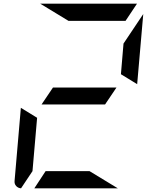

<svg xmlns="http://www.w3.org/2000/svg" viewBox="-20 -1020 856 1040"><path d="M205 -454 267 -546H611L549 -454ZM723 -564 635 -618 649 -784 756 -944ZM351 -907 198 -1000H720H722L660 -907ZM618 0H166L227 -93H465ZM94 0Q78 -1 67.5 -12.5Q57 -24 59 -41L93 -436L181 -382L156 -93Z"/></svg>

Font: DSEG7 Modern Mini
Style: Italic
Weight: 400
Italic angle: -5°
Designer: Keshikan(Twitter:@keshinomi_88pro)
Version: Version 0.46